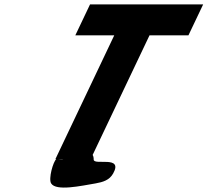

<svg xmlns="http://www.w3.org/2000/svg" viewBox="-20 -723 941 870"><path d="M321.3 -562.9H497.7L231 -1.9L234.9 -1.8C220.9 9.2 198.8 87 211.7 108C234.1 144.6 348 119 413.4 108C446.3 102 475.7 93.7 492.8 63C539.8 -21 404.4 28.7 404.5 0C404.6 -9.2 402.9 -16 399.8 -20.9L657.5 -562.9H833.9L900.6 -703.1H388ZM269.9 -1.1C261 -0.1 252.4 -0.1 244.3 -1.6Z"/></svg>

Font: Hussar
Style: BdSuprExtOblFive
Weight: 700
Foundry: Cannot Into Space Fonts
Version: Version 2.00